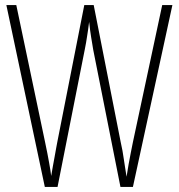

<svg xmlns="http://www.w3.org/2000/svg" viewBox="-20 -734 702 754"><path d="M657 -714 502 0H453L346 -539Q344 -552 342 -563.5Q340 -575 338 -587.5Q336 -600 334 -614.5Q332 -629 330 -648Q328 -631 326 -617.5Q324 -604 322 -591.5Q320 -579 318 -566.5Q316 -554 313 -540L206 0H156L5 -714H44L157 -176Q162 -153 166 -132Q170 -111 173 -94.5Q176 -78 178 -65Q180 -52 181 -43Q184 -61 187.5 -80.5Q191 -100 194.5 -118.5Q198 -137 200.5 -152Q203 -167 205 -176L311 -714H348L454 -176Q458 -158 461 -142Q464 -126 466 -110.5Q468 -95 471 -78Q474 -61 477 -40Q481 -65 485 -88.5Q489 -112 493.5 -133.5Q498 -155 502 -176L617 -714Z"/></svg>

Font: Noto Sans Khmer ExtraCondensed ExtraLight
Style: Regular
Weight: 250
Width: 2
Designer: Danh Hong and the Monotype Design Team
Foundry: Monotype Imaging Inc.
Version: Version 2.004